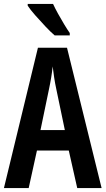

<svg xmlns="http://www.w3.org/2000/svg" viewBox="-20 -957 537 977"><path d="M373 0 330 -191H168L126 0H0L173 -714H321L497 0ZM267 -501Q260 -533 255.5 -563.5Q251 -594 248 -619Q243 -568 229 -502L186 -295H310ZM250 -937Q260 -915 275.5 -887Q291 -859 307 -832.5Q323 -806 335 -789V-777H258Q239 -793 212 -821.5Q185 -850 159.5 -879Q134 -908 121 -928V-937Z"/></svg>

Font: Noto Sans Lao UI ExtCond SemBd
Style: Regular
Weight: 600
Width: 2
Designer: Monotype Design Team
Foundry: Monotype Imaging Inc.
Version: Version 2.000; ttfautohint (v1.8.4.7-5d5b)